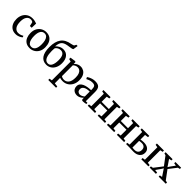

<svg xmlns="http://www.w3.org/2000/svg" viewBox="388 -2677 4728 4728"><g transform="rotate(45 2752.0 -313.0)"><path d="M25.5 -267.5Q25 -349 57 -415.8Q89 -482.5 150.8 -522Q212.5 -561.5 301.5 -561.5Q352 -561.5 390.2 -549.5Q428.5 -537.5 448.5 -531.5L443.5 -381H381.5L359.5 -481Q356.5 -493.5 334 -503Q311.5 -512.5 284 -512.5Q219 -512.5 178 -457.5Q137 -402.5 136.5 -296Q136 -174 181.2 -114Q226.5 -54 297 -54Q341.5 -54 378.8 -68Q416 -82 438.5 -97.5L456 -60.5Q439.5 -43.5 410.8 -27Q382 -10.5 346.2 0.2Q310.5 11 272.5 11Q190.5 11 135.8 -25.5Q81 -62 53.2 -125Q25.5 -188 25.5 -267.5Z M513.5 -273.5Q513.5 -366.5 551 -430.8Q588.5 -495 648.2 -528.2Q708 -561.5 774 -561.5Q860 -561.5 914.8 -523.8Q969.5 -486 995.8 -421.5Q1022 -357 1022 -277Q1022 -183.5 984.5 -119.2Q947 -55 887.2 -22Q827.5 11 761.5 11Q675.5 11 620.8 -26.8Q566 -64.5 539.8 -129Q513.5 -193.5 513.5 -273.5ZM768.5 -40.5Q834.5 -40.5 871 -97.5Q907.5 -154.5 907.5 -268.5Q907.5 -336 894 -390.8Q880.5 -445.5 850 -477.8Q819.5 -510 768.5 -510Q701.5 -510 664.8 -453.5Q628 -397 628 -282Q628 -214 642 -159.2Q656 -104.5 687 -72.5Q718 -40.5 768.5 -40.5Z M1338.5 10Q1217.5 10 1152.5 -81.5Q1087.5 -173 1087.5 -354.5Q1087.5 -546.5 1165.2 -653.2Q1243 -760 1414 -787.5Q1448 -793.5 1471.5 -802.5Q1495 -811.5 1503 -831.5L1517 -863.5H1562L1543 -735.5Q1529.5 -724 1500.8 -717.5Q1472 -711 1435 -706.5Q1371 -698.5 1324 -685.8Q1277 -673 1245.5 -648Q1214 -623 1196.8 -579.2Q1179.5 -535.5 1175 -465.5Q1207 -503 1258.5 -531Q1310 -559 1373 -559Q1475 -559 1533 -487.2Q1591 -415.5 1591 -290.5Q1591 -200.5 1558.5 -132.8Q1526 -65 1469 -27.5Q1412 10 1338.5 10ZM1345 -39.5Q1413 -39.5 1445.8 -105.8Q1478.5 -172 1478.5 -284Q1478.5 -395.5 1443.5 -447.2Q1408.5 -499 1343.5 -499Q1308.5 -499 1279.8 -487Q1251 -475 1231 -458Q1211 -441 1202.5 -426.5Q1200 -403 1198.5 -378Q1197 -353 1197 -325Q1197 -274 1203.5 -223.5Q1210 -173 1226.2 -131.2Q1242.5 -89.5 1271.5 -64.5Q1300.5 -39.5 1345 -39.5Z M2188.5 -293Q2188.5 -208.5 2154.2 -139.5Q2120 -70.5 2057.2 -29.8Q1994.5 11 1909.5 11Q1883 11 1855.2 6.8Q1827.5 2.5 1811 -4L1813.5 80.5V183.5L1912.5 195V239H1641.5V195L1711.5 183.5V-471.5L1640.5 -489.5V-537L1779.5 -557.5H1785L1804.5 -541.5L1804 -482Q1819 -499 1843.5 -517.5Q1868 -536 1901 -548.8Q1934 -561.5 1974.5 -561.5Q2032 -561.5 2080.8 -533.2Q2129.5 -505 2159 -445.8Q2188.5 -386.5 2188.5 -293ZM1935 -496Q1893 -496 1860.8 -478Q1828.5 -460 1813.5 -443V-69.5Q1821 -58 1848 -47.5Q1875 -37 1911 -37Q1982.5 -37 2030 -95Q2077.5 -153 2077.5 -279.5Q2077.5 -356 2058.2 -403.8Q2039 -451.5 2006.5 -473.8Q1974 -496 1935 -496Z M2241 -145.5Q2241 -195.5 2268.5 -230.2Q2296 -265 2342.2 -286.5Q2388.5 -308 2446.5 -318Q2504.5 -328 2565.5 -329V-361.5Q2565.5 -426 2543.5 -456.2Q2521.5 -486.5 2456 -486.5Q2399 -486.5 2356 -469Q2313 -451.5 2288 -438.5L2264.5 -485.5Q2276 -495.5 2308.5 -513Q2341 -530.5 2386.5 -544.5Q2432 -558.5 2483 -558.5Q2584.5 -558.5 2625 -513.5Q2665.5 -468.5 2665.5 -365.5V-45.5L2723 -45V-5.5Q2706.5 -1 2676.5 4.2Q2646.5 9.5 2621 9.5Q2594.5 9.5 2583.2 1.5Q2572 -6.5 2572 -35.5V-71.5Q2560 -58 2536.2 -38.8Q2512.5 -19.5 2478.8 -4.5Q2445 10.5 2403.5 10.5Q2360.5 10.5 2323.2 -6.5Q2286 -23.5 2263.5 -58.2Q2241 -93 2241 -145.5ZM2446 -55Q2474 -55 2507 -71.2Q2540 -87.5 2565.5 -109V-281Q2458.5 -280 2405 -245.8Q2351.5 -211.5 2351.5 -157.5Q2351.5 -104.5 2378.5 -79.8Q2405.5 -55 2446 -55Z M2777.5 0V-44L2848.5 -54V-488L2778.5 -502.5V-546.5H3026.5V-502.5L2951 -488V-309.5H3202.5V-488L3126 -502.5V-546.5H3373.5V-502.5L3305.5 -488V-54L3376 -44V0H3124V-44L3202.5 -54V-256.5H2951V-54L3029 -44V0Z M3445 0V-44L3516 -54V-488L3446 -502.5V-546.5H3694V-502.5L3618.5 -488V-309.5H3870V-488L3793.5 -502.5V-546.5H4041V-502.5L3973 -488V-54L4043.5 -44V0H3791.5V-44L3870 -54V-256.5H3618.5V-54L3696.5 -44V0Z M4643.5 0V-44L4713 -55V-488L4640 -501.5V-546.5H4885V-501.5L4816 -488V-54.5L4890 -44V0ZM4112 0V-42.5L4183 -52V-489.5L4114 -501.5V-546.5H4374.5V-501.5L4284 -489.5V-329.5Q4304 -333.5 4333 -337Q4362 -340.5 4392 -340.5Q4489 -340.5 4543.2 -298.5Q4597.5 -256.5 4597.5 -178Q4597.5 -95 4538 -45Q4478.5 5 4376 5Q4359 5 4328.2 3.8Q4297.5 2.5 4266.5 1.2Q4235.5 0 4218 0ZM4360 -44.5Q4424.5 -44.5 4458 -79Q4491.5 -113.5 4491.5 -173Q4491.5 -234 4458 -262.5Q4424.5 -291 4366 -291Q4344.5 -291 4322.2 -288.5Q4300 -286 4284 -283V-50Q4298.5 -47.5 4318.5 -46Q4338.5 -44.5 4360 -44.5Z M4993 -54 5160 -270.5 4993.5 -491 4943.5 -504V-546.5H5186.5V-504L5118.5 -491L5206 -363.5L5235.5 -318L5262 -362L5355 -491L5284.5 -504V-546.5H5483V-504L5427.5 -491L5268.5 -286L5441 -53.5L5495 -43.5V0H5247V-43.5L5312 -54L5224 -186L5191.5 -235L5163.5 -187.5L5070.5 -54L5150.5 -43.5V0H4934V-43.5Z"/></g></svg>

Font: Merriweather Text
Style: Regular
Weight: 400
Designer: Eben Sorkin
Foundry: Eben Sorkin
Version: Version 2.100; ttfautohint (v1.7.19-72a1) -l 8 -r 50 -G 200 